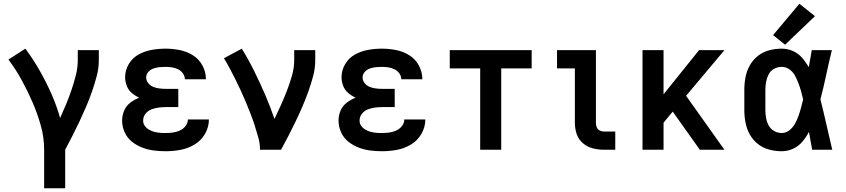

<svg xmlns="http://www.w3.org/2000/svg" viewBox="-20 -797 4504 1022"><path d="M215 205H327V0Q347 -38 366.5 -76Q386 -114 404 -152.5Q422 -191 439 -230.5Q456 -270 470 -310.5Q484 -351 495 -392.5Q506 -434 506 -477V-530H394V-477Q394 -437 384 -397.5Q374 -358 361 -319.5Q348 -281 332.5 -243.5Q317 -206 300 -169Q281 -236 253 -299Q225 -362 190.5 -422.5Q156 -483 115 -538L25 -480Q64 -428 95.5 -370.5Q127 -313 153 -253Q179 -193 197 -129.5Q215 -66 215 0Z M862 8Q902 8 941.5 0.5Q981 -7 1016 -28Q1051 -49 1071.5 -85Q1092 -121 1092 -161H980Q980 -142 967.5 -126Q955 -110 937 -102Q919 -94 900 -91.5Q881 -89 862 -89Q854 -89 846.5 -89Q839 -89 831.5 -90Q824 -91 816.5 -92Q809 -93 801.5 -95Q794 -97 787 -100Q780 -103 773 -107Q766 -111 760.5 -116Q755 -121 750.5 -127.5Q746 -134 744 -140Q742 -146 742 -156Q742 -176 755 -192Q768 -208 786.5 -215Q805 -222 824.5 -224.5Q844 -227 864 -227H929V-324H864Q847 -324 830 -326Q813 -328 797 -334Q781 -340 769.5 -354Q758 -368 758 -385Q758 -401 769.5 -414Q781 -427 797 -432.5Q813 -438 829 -439.5Q845 -441 861 -441Q878 -441 895 -438.5Q912 -436 927.5 -428.5Q943 -421 953.5 -406.5Q964 -392 964 -375H1076V-377Q1076 -414 1057.5 -448.5Q1039 -483 1006.5 -503Q974 -523 936.5 -530.5Q899 -538 861 -538Q824 -538 787.5 -531.5Q751 -525 718 -507Q685 -489 665.5 -456Q646 -423 646 -386Q646 -363 654.5 -340.5Q663 -318 681 -302.5Q699 -287 721 -277Q695 -267 673 -250Q651 -233 640.5 -207.5Q630 -182 630 -155Q630 -123 643.5 -93Q657 -63 682 -43Q707 -23 737 -11.5Q767 0 798.5 4Q830 8 862 8Z M1364 0H1476Q1497 -38 1516.5 -76Q1536 -114 1554.5 -152.5Q1573 -191 1590 -230.5Q1607 -270 1621.5 -310.5Q1636 -351 1647 -392.5Q1658 -434 1658 -477V-530H1546V-477Q1546 -436 1534.5 -395.5Q1523 -355 1508 -316Q1493 -277 1476 -239Q1459 -201 1441 -164Q1419 -229 1391.5 -292.5Q1364 -356 1333.5 -418Q1303 -480 1267 -538L1172 -487Q1189 -459 1204.5 -430Q1220 -401 1234.5 -371.5Q1249 -342 1263 -312Q1277 -282 1289.5 -251.5Q1302 -221 1314 -190.5Q1326 -160 1336 -128.5Q1346 -97 1355 -65Q1364 -33 1364 0Z M2014 8Q2054 8 2093.5 0.5Q2133 -7 2168 -28Q2203 -49 2223.5 -85Q2244 -121 2244 -161H2132Q2132 -142 2119.5 -126Q2107 -110 2089 -102Q2071 -94 2052 -91.5Q2033 -89 2014 -89Q2006 -89 1998.5 -89Q1991 -89 1983.5 -90Q1976 -91 1968.5 -92Q1961 -93 1953.5 -95Q1946 -97 1939 -100Q1932 -103 1925 -107Q1918 -111 1912.5 -116Q1907 -121 1902.5 -127.5Q1898 -134 1896 -140Q1894 -146 1894 -156Q1894 -176 1907 -192Q1920 -208 1938.5 -215Q1957 -222 1976.5 -224.5Q1996 -227 2016 -227H2081V-324H2016Q1999 -324 1982 -326Q1965 -328 1949 -334Q1933 -340 1921.5 -354Q1910 -368 1910 -385Q1910 -401 1921.5 -414Q1933 -427 1949 -432.5Q1965 -438 1981 -439.5Q1997 -441 2013 -441Q2030 -441 2047 -438.5Q2064 -436 2079.5 -428.5Q2095 -421 2105.5 -406.5Q2116 -392 2116 -375H2228V-377Q2228 -414 2209.5 -448.5Q2191 -483 2158.5 -503Q2126 -523 2088.5 -530.5Q2051 -538 2013 -538Q1976 -538 1939.5 -531.5Q1903 -525 1870 -507Q1837 -489 1817.5 -456Q1798 -423 1798 -386Q1798 -363 1806.5 -340.5Q1815 -318 1833 -302.5Q1851 -287 1873 -277Q1847 -267 1825 -250Q1803 -233 1792.5 -207.5Q1782 -182 1782 -155Q1782 -123 1795.5 -93Q1809 -63 1834 -43Q1859 -23 1889 -11.5Q1919 0 1950.5 4Q1982 8 2014 8Z M2536 0H2648V-433H2810V-530H2374V-433H2536Z M3194 0H3255V-97H3194Q3182 -97 3171.5 -102.5Q3161 -108 3156.5 -119.5Q3152 -131 3152 -143V-530H2945V-433H3040V-143Q3040 -113 3049.5 -84Q3059 -55 3082.5 -35Q3106 -15 3135 -7.5Q3164 0 3194 0Z M3400 0H3512V-144L3561 -203L3575 -183L3705 0H3836L3632 -287L3836 -530H3701L3512 -295V-530H3400Z M4141 8Q4173 8 4202 -5.5Q4231 -19 4251.5 -43.5Q4272 -68 4286 -95Q4294 -48 4303 0H4410Q4394 -67 4379 -134Q4364 -201 4347 -268Q4364 -333 4378 -399Q4392 -465 4408 -530H4301Q4293 -485 4285 -439Q4270 -466 4249.5 -489.5Q4229 -513 4200.5 -525.5Q4172 -538 4141 -538Q4108 -538 4075 -529.5Q4042 -521 4015 -500Q3988 -479 3971.5 -449.5Q3955 -420 3948.5 -387Q3942 -354 3942 -320V-210Q3942 -177 3948.5 -143.5Q3955 -110 3971.5 -80.5Q3988 -51 4015 -30Q4042 -9 4075 -0.5Q4108 8 4141 8ZM4141 -89Q4120 -89 4101 -99.5Q4082 -110 4072 -128.5Q4062 -147 4058 -168Q4054 -189 4054 -210V-320Q4054 -341 4058 -362Q4062 -383 4072 -402Q4082 -421 4101 -431Q4120 -441 4141 -441Q4164 -441 4182.5 -427.5Q4201 -414 4211.5 -394.5Q4222 -375 4230 -354Q4238 -333 4244 -311.5Q4250 -290 4255 -268Q4250 -246 4244 -224Q4238 -202 4230.5 -180.5Q4223 -159 4212 -139Q4201 -119 4182.5 -104Q4164 -89 4141 -89ZM4159 -559 4318 -711 4235 -777 4095 -610Z"/></svg>

Font: Iosevka Sparkle Semibold
Style: Regular
Weight: 600
Designer: Belleve Invis
Foundry: Belleve Invis
Version: Version 4.5.0; ttfautohint (v1.8.3)